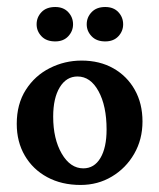

<svg xmlns="http://www.w3.org/2000/svg" viewBox="-20 -522 455 548"><path d="M210 5.9Q155.8 5.9 114.7 -16.4Q73.7 -38.6 50.8 -77.9Q27.8 -117.2 27.8 -168.5Q27.8 -225.1 53.7 -265.6Q79.6 -306.2 122.1 -327.6Q164.6 -349.1 212.9 -349.1Q264.6 -349.1 303.7 -326.9Q342.8 -304.7 364.7 -265.6Q386.7 -226.6 386.7 -175.3Q386.7 -124 363 -83Q339.4 -42 299.3 -18.1Q259.3 5.9 210 5.9ZM217.8 -41.5Q249 -41.5 266.6 -71Q284.2 -100.6 284.2 -152.3Q284.2 -219.7 261.2 -261.7Q238.3 -303.7 201.2 -303.7Q169.4 -303.7 150.6 -272.9Q131.8 -242.2 131.8 -189Q131.8 -125.5 156.2 -83.5Q180.7 -41.5 217.8 -41.5ZM137.7 -403.8Q112.3 -403.8 98.4 -418.5Q84.5 -433.1 84.5 -452.6Q84.5 -472.7 98.4 -487.3Q112.3 -502 137.7 -502Q161.1 -502 174.8 -487.3Q188.5 -472.7 188.5 -452.6Q188.5 -433.1 174.8 -418.5Q161.1 -403.8 137.7 -403.8ZM280.3 -403.8Q255.4 -403.8 241.5 -418.5Q227.5 -433.1 227.5 -452.6Q227.5 -472.7 241.5 -487.3Q255.4 -502 280.3 -502Q304.2 -502 317.9 -487.3Q331.5 -472.7 331.5 -452.6Q331.5 -433.1 317.9 -418.5Q304.2 -403.8 280.3 -403.8Z"/></svg>

Font: Lateef SemiBold
Style: Regular
Weight: 600
Designer: SIL International
Foundry: SIL International
Version: Version 4.200